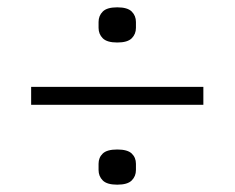

<svg xmlns="http://www.w3.org/2000/svg" viewBox="-20 -567 640 524"><path d="M65 -281V-330H535V-281ZM300 -63Q272 -63 260.5 -74.5Q249 -86 249 -103V-120Q249 -137 260.5 -148Q272 -159 300 -159Q328 -159 339.5 -148Q351 -137 351 -120V-103Q351 -86 339.5 -74.5Q328 -63 300 -63ZM300 -451Q272 -451 260.5 -462.5Q249 -474 249 -491V-507Q249 -524 260.5 -535.5Q272 -547 300 -547Q328 -547 339.5 -535.5Q351 -524 351 -507V-491Q351 -474 339.5 -462.5Q328 -451 300 -451Z"/></svg>

Font: IBM Plex Sans KR Light
Style: Regular
Weight: 300
Designer: Mike Abbink; Paul van der Laan; Pieter van Rosmalen; Wujin Sim; Chorong Kim; Dohee Lee;
Foundry: Sandoll Inc.
Version: Version 1.001